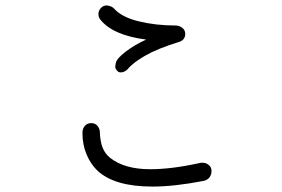

<svg xmlns="http://www.w3.org/2000/svg" viewBox="-20 -740 1040 708"><path d="M349 -669Q343 -677 343 -688Q343 -701 352 -710.5Q361 -720 374 -720Q391 -718 400 -709Q428 -677 491 -661.5Q554 -646 627 -646Q641 -646 652 -637.5Q663 -629 663 -615Q663 -592 639 -585Q561 -561 515 -534.5Q469 -508 451 -485Q439 -473 425 -473Q415 -473 409 -483Q405 -487 405 -496L407 -508Q411 -525 444 -550Q477 -575 519 -594Q395 -610 349 -669ZM760 -110Q760 -96 752.5 -86Q745 -76 731 -73Q623 -52 542 -52Q402 -52 339 -111Q314 -135 299 -171Q284 -207 284 -250Q284 -266 293 -276Q302 -286 316 -286Q330 -286 338 -277.5Q346 -269 348 -257Q349 -220 358 -196.5Q367 -173 386 -158Q439 -116 534 -116Q613 -116 717 -139Q720 -140 726 -140Q740 -140 750 -131.5Q760 -123 760 -110Z"/></svg>

Font: Tsukimi Rounded
Style: Regular
Weight: 400
Designer: Takashi Funayama
Foundry: Takashi Funayama
Version: Version 1.032; ttfautohint (v1.8.3)